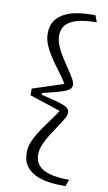

<svg xmlns="http://www.w3.org/2000/svg" viewBox="-98 -798 561 993"><g transform="rotate(10 182.0 -301.5)"><path d="M268 -228Q268 -215 256.5 -195Q245 -175 228 -150Q211 -125 193.5 -97.5Q176 -70 164.5 -42.5Q153 -15 153 11Q153 45 172.5 67.5Q192 90 232 101Q272 112 333 112L321 147Q273 148 232 142Q191 136 160 120.5Q129 105 111 78.5Q93 52 93 12Q93 -21 107.5 -53Q122 -85 143.5 -116.5Q165 -148 188 -178.5Q211 -209 227 -237L235 -227L61 -284V-319L235 -376L227 -366Q211 -395 188 -425Q165 -455 143.5 -486.5Q122 -518 107.5 -550Q93 -582 93 -615Q93 -655 111 -681.5Q129 -708 160 -723.5Q191 -739 232 -745Q273 -751 320 -750L333 -715Q272 -715 232 -704Q192 -693 172.5 -671Q153 -649 153 -614Q153 -588 164.5 -560.5Q176 -533 193.5 -505.5Q211 -478 228 -453Q245 -428 256.5 -408Q268 -388 268 -375Q268 -364 261.5 -355.5Q255 -347 239 -340Q223 -333 193.5 -325Q164 -317 118 -306V-297Q164 -286 193.5 -278Q223 -270 239 -263Q255 -256 261.5 -248Q268 -240 268 -228Z"/></g></svg>

Font: Roboto Serif SemiCondensed ExtraLight
Style: Regular
Weight: 250
Width: 4
Designer: Greg Gazdowicz
Foundry: Commercial Type
Version: Version 1.007